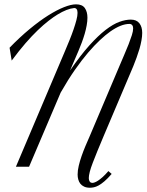

<svg xmlns="http://www.w3.org/2000/svg" viewBox="-20 -773 680 890"><path d="M533.2 -465.8Q543.9 -491.7 555.4 -517.8Q566.9 -543.9 576.2 -567.9Q585.4 -591.8 591.3 -610.1Q597.2 -628.4 597.2 -641.6Q597.2 -651.4 592.5 -656.7Q587.9 -662.1 580.1 -662.1Q541 -662.1 490.7 -626.5Q469.2 -611.3 443.4 -587.2Q417.5 -563 388.4 -529.1Q359.4 -495.1 327.4 -449.5Q295.4 -403.8 261.2 -343.8L114.7 0H53.7L281.2 -536.1Q292 -561.5 302.5 -587.4Q313 -613.3 321 -636.7Q329.1 -660.2 334.2 -679.9Q339.4 -699.7 339.4 -713.4Q339.4 -735.8 323.7 -735.8Q290.5 -732.4 246.6 -705.6Q228 -694.3 205.1 -676.5Q182.1 -658.7 155.3 -633.1Q128.4 -607.4 98.1 -572.5Q67.9 -537.6 34.2 -492.2L24.4 -551.8Q71.8 -600.6 117.2 -638.2Q162.6 -675.8 202.9 -701.2Q243.2 -726.6 276.4 -739.7Q309.6 -752.9 332.5 -752.9Q361.3 -752.9 373.3 -735.6Q385.3 -718.3 385.3 -690.9Q385.3 -674.3 381.8 -655.3Q378.4 -636.2 372.6 -616.2Q366.7 -596.2 359.1 -575.7Q351.6 -555.2 343.3 -536.1L304.7 -446.3Q353 -516.6 394 -562.3Q435.1 -607.9 469.7 -634.5Q504.4 -661.1 533.2 -671.6Q562 -682.1 586.4 -682.1Q612.8 -682.1 626 -665.3Q639.2 -648.4 639.2 -620.6Q639.2 -604.5 635.7 -585.4Q632.3 -566.4 626.5 -546.4Q620.6 -526.4 613 -505.6Q605.5 -484.9 597.7 -465.8L460.4 -142.1Q428.7 -67.4 410.2 -19Q391.6 29.3 391.6 52.7Q391.6 62.5 395.8 68.6Q399.9 74.7 409.2 74.7Q412.6 74.7 418.9 72.5Q425.3 70.3 434.3 64.5Q443.4 58.6 455.6 47.9Q467.8 37.1 482.4 20L497.6 33.2Q479 54.7 464.1 67.4Q449.2 80.1 437 86.7Q424.8 93.3 415 95.2Q405.3 97.2 397 97.2Q380.9 97.2 369.9 92Q358.9 86.9 352.3 78.4Q345.7 69.8 342.8 58.8Q339.8 47.9 339.8 36.1Q339.8 17.1 345 -4.6Q350.1 -26.4 358.2 -49.6Q366.2 -72.8 376.2 -96.4Q386.2 -120.1 396 -142.1Z"/></svg>

Font: Dynalight
Style: Regular
Weight: 400
Version: Version 1.000